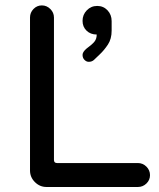

<svg xmlns="http://www.w3.org/2000/svg" viewBox="-20 -708 602 728"><path d="M93.8 -61.5V-641.6Q93.8 -660.2 106.9 -673.8Q120.1 -687.5 138.7 -687.5Q157.2 -687.5 170.9 -673.8Q184.6 -660.2 184.6 -641.6V-101.6Q184.6 -89.8 196.3 -89.8H502.9Q521.5 -89.8 535.2 -76.2Q548.8 -62.5 548.8 -43.9Q548.8 -25.4 535.2 -12.2Q521.5 1 502.9 1H156.2Q130.9 1 112.3 -17.6Q93.8 -36.1 93.8 -61.5ZM307.6 -523.4Q329.1 -539.1 337.9 -549.8Q346.7 -560.5 346.7 -577.1Q323.2 -577.1 308.1 -591.8Q293 -606.4 293 -628.9Q293 -652.3 309.1 -668.9Q325.2 -685.5 348.6 -685.5Q372.1 -685.5 387.7 -668.9Q403.3 -652.3 403.3 -627.9V-591.8Q403.3 -560.5 389.2 -539.1Q375 -517.6 358.4 -502Q341.8 -486.3 335.9 -480.5Q328.1 -473.6 316.4 -473.6Q307.6 -473.6 300.3 -481Q293 -488.3 293 -500Q293 -510.7 307.6 -523.4Z"/></svg>

Font: jf-openhuninn-2.0
Style: Regular
Weight: 400
Designer: [Kosugi Maru]
Designed by MOTOYA      

[Varela Round]
Joe Prince (Latin component); Avraham Cornfeld (Hebrew component)
Foundry: justfont CO.,LTD.
Version: 2.0